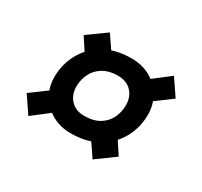

<svg xmlns="http://www.w3.org/2000/svg" viewBox="-93 -541 666 633"><g transform="rotate(30 240.0 -224.5)"><path d="M90 -370 160.5 -420.5 217 -338 145 -285.5ZM415 -402.5 457.5 -340 375 -279 332.5 -339ZM390.5 -80.5 320.5 -29.5 264 -112.5 335.5 -164.5ZM23 -110.5 105.5 -171.5 148.5 -111.5 65.5 -47.5ZM266.5 -382.5Q306.5 -382.5 337.8 -364.8Q369 -347 387 -316.5Q405 -286 405 -248.5Q405 -200.5 383 -159.5Q361 -118.5 318.5 -93.2Q276 -68 214 -68Q174.5 -68 143 -85.8Q111.5 -103.5 93.5 -134Q75.5 -164.5 75.5 -202Q75.5 -250 97.5 -291Q119.5 -332 162.2 -357.2Q205 -382.5 266.5 -382.5ZM224 -140Q259.5 -140 282.2 -154Q305 -168 315.8 -190.8Q326.5 -213.5 326.5 -239Q326.5 -270.5 307.5 -290.5Q288.5 -310.5 256.5 -310.5Q221.5 -310.5 198.8 -296.5Q176 -282.5 165 -259.8Q154 -237 154 -211.5Q154 -180 173 -160Q192 -140 224 -140Z"/></g></svg>

Font: Newsreader 16pt 16pt ExtraBold
Style: Italic
Weight: 800
Italic angle: -17°
Version: Version 1.003